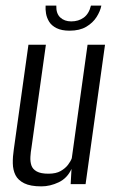

<svg xmlns="http://www.w3.org/2000/svg" viewBox="-20 -654 412 682"><path d="M127 8Q88 8 66 -3Q44 -14 35 -32Q26 -50 25.5 -73.5Q25 -97 29 -123L81 -495H143L92 -131Q89 -114 88 -97Q87 -80 91.5 -66.5Q96 -53 110.5 -45Q125 -37 152 -37Q179 -37 195.5 -46.5Q212 -56 221.5 -68.5Q231 -81 235 -92L291 -495H353L284 0H231L234 -54Q219 -21 188.5 -6.5Q158 8 127 8ZM227 -545Q199 -545 181 -554Q163 -563 154.5 -577Q146 -591 143.5 -606Q141 -621 142 -634H180Q179 -606 194 -592Q209 -578 233 -578Q259 -578 277.5 -591.5Q296 -605 303 -634H340Q336 -614 323 -593.5Q310 -573 286.5 -559Q263 -545 227 -545Z"/></svg>

Font: Alumni Sans
Style: Italic
Weight: 400
Italic angle: -8°
Version: Version 1.016